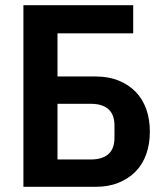

<svg xmlns="http://www.w3.org/2000/svg" viewBox="-20 -718 640 738"><path d="M70 -698H492V-590H201V-424H349Q397 -424 435.5 -408.5Q474 -393 501 -365.5Q528 -338 542 -299Q556 -260 556 -212Q556 -164 542 -125Q528 -86 501 -58.5Q474 -31 435.5 -15.5Q397 0 349 0H70ZM329 -105Q373 -105 396.5 -125.5Q420 -146 420 -189V-235Q420 -278 396.5 -298.5Q373 -319 329 -319H201V-105Z"/></svg>

Font: IBM Plex Mono SmBld
Style: Regular
Weight: 600
Monospace: yes
Designer: Mike Abbink, Paul van der Laan, Pieter van Rosmalen
Foundry: Bold Monday
Version: Version 2.3